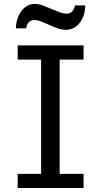

<svg xmlns="http://www.w3.org/2000/svg" viewBox="-20 -940 516 960"><path d="M397.9 -712.9V-642.1H278.3V-70.8H397.9V0H68.4V-70.8H185.5V-642.1H68.4V-712.9ZM59.6 -798.3Q59.6 -820.8 66.2 -842.5Q72.8 -864.3 84.7 -881.6Q96.7 -898.9 114 -909.7Q131.3 -920.4 153.3 -920.4Q173.8 -920.4 192.9 -913.3Q211.9 -906.2 237.8 -895Q264.2 -883.8 281 -877.7Q297.9 -871.6 313.5 -871.6Q330.6 -871.6 341.6 -883.8Q352.5 -896 355 -913.1H406.2Q406.2 -889.6 399.7 -867.7Q393.1 -845.7 380.6 -828.6Q368.2 -811.5 350.1 -801.3Q332 -791 309.6 -791Q290 -791 270.3 -797.6Q250.5 -804.2 228 -814.5Q199.7 -827.6 182.9 -833.7Q166 -839.8 152.3 -839.8Q134.3 -839.8 123.5 -828.1Q112.8 -816.4 110.8 -798.3H59.6Z"/></svg>

Font: Andika DR AuSIL
Style: Regular
Weight: 400
Designer: Annie Olsen & Victor Gaultney
Foundry: SIL International
Version: Version 0.003